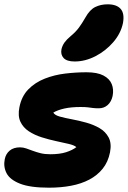

<svg xmlns="http://www.w3.org/2000/svg" viewBox="-27 -860 593 890"><path d="M200 10Q113 10 66 -8.5Q19 -27 3.5 -57Q-12 -87 -5 -122Q0 -147 18 -162Q36 -177 66 -177Q80 -177 94.5 -172Q109 -167 125 -161Q141 -155 160.5 -150Q180 -145 206 -145Q250 -145 279.5 -154.5Q309 -164 327 -178Q317 -187 291 -193Q265 -199 232.5 -206Q200 -213 166.5 -223.5Q133 -234 106.5 -251.5Q80 -269 67.5 -296Q55 -323 63 -363Q73 -414 104.5 -446Q136 -478 180.5 -495.5Q225 -513 275.5 -519Q326 -525 374 -525Q424 -525 452.5 -510Q481 -495 491 -470Q501 -445 495 -415Q489 -388 472 -373Q455 -358 431 -358Q414 -358 403 -359.5Q392 -361 380 -362.5Q368 -364 346 -364Q303 -364 271.5 -357Q240 -350 220 -338Q227 -326 250.5 -319.5Q274 -313 306.5 -307Q339 -301 373 -291.5Q407 -282 434.5 -266Q462 -250 476.5 -223Q491 -196 483 -154Q474 -109 449 -78Q424 -47 387 -27.5Q350 -8 302.5 1Q255 10 200 10ZM319 -575Q283 -575 268 -591Q253 -607 258 -632Q262 -649 272 -663Q282 -677 300 -692Q324 -712 338.5 -731.5Q353 -751 369 -779Q389 -815 414.5 -827.5Q440 -840 472 -840Q514 -840 532.5 -818.5Q551 -797 543 -753Q533 -705 498 -664.5Q463 -624 415.5 -599.5Q368 -575 319 -575Z"/></svg>

Font: Shantell Sans ExtraBold
Style: Italic
Weight: 800
Italic angle: -11°
Designer: Stephen Nixon, Anya Danilova, Shantell Martin
Foundry: Arrow Type
Version: Version 1.011;[c5ecc13dd]